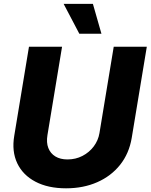

<svg xmlns="http://www.w3.org/2000/svg" viewBox="-20 -971 785 1000"><path d="M324.2 9.8Q230 9.8 164.6 -24.7Q99.1 -59.1 69.8 -120.8Q40.5 -182.6 54.2 -263.7L130.9 -727.5H303.2L227.1 -267.1Q220.7 -228.5 231.7 -200.2Q242.7 -171.9 268.3 -156.2Q293.9 -140.6 331.5 -140.6Q374 -140.6 409.4 -158.9Q444.8 -177.2 468.3 -208.5Q491.7 -239.7 498 -277.8L572.3 -727.5H744.6L666 -252.4Q652.3 -171.4 605.5 -112.5Q558.6 -53.7 486.3 -22Q414.1 9.8 324.2 9.8ZM393.1 -795.4 311.5 -950.7H463.9L508.3 -795.4Z"/></svg>

Font: Inter 16pt ExtraBold
Style: Italic
Weight: 800
Italic angle: -9.3988°
Version: Version 4.001;git-66647c0bb